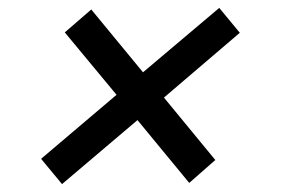

<svg xmlns="http://www.w3.org/2000/svg" viewBox="-20 -503 711 486"><path d="M137 -37 84 -101 275 -263 144 -421 211 -479 342 -320 535 -483 587 -420 395 -256 525 -98 459 -40 328 -199Z"/></svg>

Font: Archivo SemiExpanded Medium
Style: Italic
Weight: 500
Width: 6
Italic angle: -10°
Designer: Hector Gatti
Foundry: Omnibus-Type
Version: Version 2.001